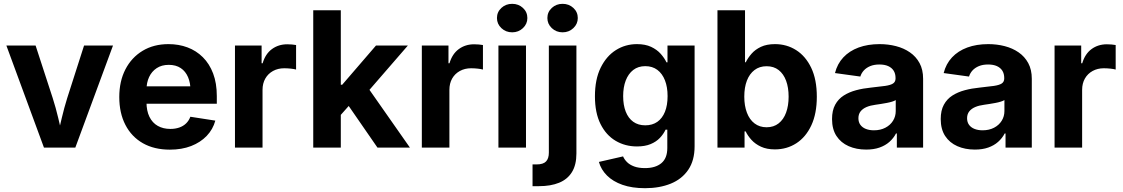

<svg xmlns="http://www.w3.org/2000/svg" viewBox="-20 -782 5947 1017"><path d="M212.9 0 13.7 -541H168.5L259.3 -262.2Q275.9 -210.4 288.3 -157.7Q300.8 -105 314 -48.8H281.7Q294.9 -105 307.4 -157.7Q319.8 -210.4 335.9 -262.2L425.3 -541H578.6L378.9 0Z M879.9 10.7Q796.9 10.7 736.8 -23.4Q676.8 -57.6 644.3 -120.4Q611.8 -183.1 611.8 -268.1Q611.8 -351.6 644.3 -414.6Q676.8 -477.5 735.4 -512.9Q793.9 -548.3 872.6 -548.3Q926.8 -548.3 973.1 -531Q1019.5 -513.7 1054.4 -479Q1089.4 -444.3 1108.9 -392.8Q1128.4 -341.3 1128.4 -273.4V-232.4H670.9V-324.7H1057.1L989.3 -300.3Q989.3 -342.3 976.1 -373.3Q962.9 -404.3 937.3 -421.4Q911.6 -438.5 874 -438.5Q836.4 -438.5 810.1 -421.1Q783.7 -403.8 769.8 -374Q755.9 -344.2 755.9 -305.7V-241.2Q755.9 -195.3 771.5 -163.3Q787.1 -131.3 815.7 -115.2Q844.2 -99.1 882.3 -99.1Q908.2 -99.1 929.4 -106.4Q950.7 -113.8 965.6 -128.2Q980.5 -142.6 988.3 -163.6L1120.6 -143.1Q1107.9 -96.7 1075 -62.3Q1042 -27.8 992.4 -8.5Q942.9 10.7 879.9 10.7Z M1224.6 0V-541H1365.7V-446.8H1371.1Q1385.7 -496.6 1420.4 -522Q1455.1 -547.4 1501.5 -547.4Q1513.2 -547.4 1525.9 -546.4Q1538.6 -545.4 1548.3 -543.5V-413.6Q1538.6 -416.5 1520.3 -418.5Q1502 -420.4 1485.4 -420.4Q1452.1 -420.4 1426 -406Q1399.9 -391.6 1385.3 -366Q1370.6 -340.3 1370.6 -305.7V0Z M1771.5 -158.2V-333H1792.5L1971.7 -541H2140.6L1905.3 -269.5H1870.6ZM1639.2 0V-727.5H1785.2V0ZM1979.5 0 1815.9 -236.8 1913.1 -340.3 2151.4 0Z M2214.4 0V-541H2355.5V-446.8H2360.8Q2375.5 -496.6 2410.2 -522Q2444.8 -547.4 2491.2 -547.4Q2502.9 -547.4 2515.6 -546.4Q2528.3 -545.4 2538.1 -543.5V-413.6Q2528.3 -416.5 2510 -418.5Q2491.7 -420.4 2475.1 -420.4Q2441.9 -420.4 2415.8 -406Q2389.6 -391.6 2375 -366Q2360.4 -340.3 2360.4 -305.7V0Z M2620.1 0V-541H2766.1V0ZM2692.9 -610.8Q2659.2 -610.8 2635.7 -633.1Q2612.3 -655.3 2612.3 -686.5Q2612.3 -718.3 2635.7 -740Q2659.2 -761.7 2692.9 -761.7Q2726.6 -761.7 2750 -740Q2773.4 -718.3 2773.4 -686.5Q2773.4 -655.3 2750 -633.1Q2726.6 -610.8 2692.9 -610.8Z M2887.2 -541H3033.2V30.8Q3033.2 91.3 3009.5 129.6Q2985.8 168 2941.4 186Q2897 204.1 2835 204.1H2800.8V88.9H2822.3Q2857.4 88.9 2872.3 73.2Q2887.2 57.6 2887.2 26.4ZM2960 -610.8Q2926.3 -610.8 2902.8 -633.1Q2879.4 -655.3 2879.4 -686.5Q2879.4 -718.3 2902.8 -740Q2926.3 -761.7 2960 -761.7Q2993.7 -761.7 3017.1 -740Q3040.5 -718.3 3040.5 -686.5Q3040.5 -655.3 3017.1 -633.1Q2993.7 -610.8 2960 -610.8Z M3397 214.8Q3327.6 214.8 3277.1 197Q3226.6 179.2 3195.1 147.7Q3163.6 116.2 3152.3 75.7L3280.3 46.4Q3287.1 62.5 3301.3 76.7Q3315.4 90.8 3338.9 99.6Q3362.3 108.4 3396.5 108.4Q3451.7 108.4 3483.2 82.3Q3514.6 56.2 3514.6 2V-95.2H3505.4Q3494.6 -71.8 3475.3 -51.5Q3456.1 -31.2 3426.3 -18.8Q3396.5 -6.3 3354 -6.3Q3291.5 -6.3 3241 -36.1Q3190.4 -65.9 3160.9 -125Q3131.3 -184.1 3131.3 -272Q3131.3 -361.8 3161.6 -423.3Q3191.9 -484.9 3242.2 -516.6Q3292.5 -548.3 3354 -548.3Q3397.9 -548.3 3428.7 -533.9Q3459.5 -519.5 3479.5 -497.1Q3499.5 -474.6 3510.3 -451.7H3515.6V-541H3659.2V-7.3Q3659.2 67.9 3625.7 117.2Q3592.3 166.5 3533 190.7Q3473.6 214.8 3397 214.8ZM3397.9 -118.2Q3435.5 -118.2 3461.9 -136.7Q3488.3 -155.3 3502.2 -189.9Q3516.1 -224.6 3516.1 -272.9Q3516.1 -320.8 3502.2 -356.4Q3488.3 -392.1 3461.9 -411.9Q3435.5 -431.6 3397.9 -431.6Q3360.4 -431.6 3334.2 -411.4Q3308.1 -391.1 3294.4 -355.5Q3280.8 -319.8 3280.8 -272.9Q3280.8 -225.6 3294.4 -190.7Q3308.1 -155.8 3334.2 -137Q3360.4 -118.2 3397.9 -118.2Z M4084.5 9.3Q4041.5 9.3 4011 -4.9Q3980.5 -19 3960.7 -40.8Q3940.9 -62.5 3929.7 -85.9H3923.8V0H3780.3V-727.5H3926.3V-452.1H3930.2Q3941.4 -475.1 3960.7 -497.3Q3980 -519.5 4010.5 -533.9Q4041 -548.3 4085 -548.3Q4147 -548.3 4197 -516.6Q4247.1 -484.9 4276.9 -422.9Q4306.6 -360.8 4306.6 -269.5Q4306.6 -180.7 4277.6 -118.2Q4248.5 -55.7 4198.2 -23.2Q4147.9 9.3 4084.5 9.3ZM4040.5 -107.9Q4078.1 -107.9 4104.2 -128.4Q4130.4 -148.9 4143.8 -185.5Q4157.2 -222.2 4157.2 -270Q4157.2 -318.4 4143.8 -354.5Q4130.4 -390.6 4104.5 -410.9Q4078.6 -431.2 4040.5 -431.2Q4002.9 -431.2 3976.6 -411.1Q3950.2 -391.1 3936.3 -355.2Q3922.4 -319.3 3922.4 -270Q3922.4 -221.7 3936.3 -185.1Q3950.2 -148.4 3976.8 -128.2Q4003.4 -107.9 4040.5 -107.9Z M4567.9 10.3Q4516.1 10.3 4475.1 -7.8Q4434.1 -25.9 4410.6 -61.8Q4387.2 -97.7 4387.2 -151.4Q4387.2 -196.8 4403.8 -227.3Q4420.4 -257.8 4449.2 -276.1Q4478 -294.4 4514.9 -304.2Q4551.8 -314 4592.3 -317.9Q4639.2 -322.8 4668.2 -326.9Q4697.3 -331.1 4710.4 -339.8Q4723.6 -348.6 4723.6 -366.2V-368.7Q4723.6 -391.6 4713.6 -407.5Q4703.6 -423.3 4684.6 -431.9Q4665.5 -440.4 4638.2 -440.4Q4610.4 -440.4 4589.6 -431.9Q4568.8 -423.3 4555.7 -408.9Q4542.5 -394.5 4537.1 -376.5L4402.8 -395Q4415 -443.8 4447 -478Q4479 -512.2 4527.8 -530.3Q4576.7 -548.3 4639.2 -548.3Q4684.6 -548.3 4726.1 -537.6Q4767.6 -526.9 4799.8 -504.6Q4832 -482.4 4850.8 -447.8Q4869.6 -413.1 4869.6 -364.7V0H4730.5V-75.2H4726.1Q4712.9 -49.8 4691.2 -30.5Q4669.4 -11.2 4638.9 -0.5Q4608.4 10.3 4567.9 10.3ZM4608.9 -91.8Q4643.6 -91.8 4669.7 -105.5Q4695.8 -119.1 4710.2 -142.3Q4724.6 -165.5 4724.6 -193.8V-252Q4718.3 -247.6 4705.6 -243.7Q4692.9 -239.7 4677.2 -236.8Q4661.6 -233.9 4646 -231.4Q4630.4 -229 4617.2 -227.1Q4590.3 -223.6 4570.1 -215.1Q4549.8 -206.5 4538.3 -191.9Q4526.9 -177.2 4526.9 -155.8Q4526.9 -134.8 4537.4 -120.6Q4547.9 -106.4 4566.4 -99.1Q4585 -91.8 4608.9 -91.8Z M5143.6 10.3Q5091.8 10.3 5050.8 -7.8Q5009.8 -25.9 4986.3 -61.8Q4962.9 -97.7 4962.9 -151.4Q4962.9 -196.8 4979.5 -227.3Q4996.1 -257.8 5024.9 -276.1Q5053.7 -294.4 5090.6 -304.2Q5127.4 -314 5168 -317.9Q5214.8 -322.8 5243.9 -326.9Q5272.9 -331.1 5286.1 -339.8Q5299.3 -348.6 5299.3 -366.2V-368.7Q5299.3 -391.6 5289.3 -407.5Q5279.3 -423.3 5260.3 -431.9Q5241.2 -440.4 5213.9 -440.4Q5186 -440.4 5165.3 -431.9Q5144.5 -423.3 5131.3 -408.9Q5118.2 -394.5 5112.8 -376.5L4978.5 -395Q4990.7 -443.8 5022.7 -478Q5054.7 -512.2 5103.5 -530.3Q5152.3 -548.3 5214.8 -548.3Q5260.3 -548.3 5301.8 -537.6Q5343.3 -526.9 5375.5 -504.6Q5407.7 -482.4 5426.5 -447.8Q5445.3 -413.1 5445.3 -364.7V0H5306.2V-75.2H5301.8Q5288.6 -49.8 5266.8 -30.5Q5245.1 -11.2 5214.6 -0.5Q5184.1 10.3 5143.6 10.3ZM5184.6 -91.8Q5219.2 -91.8 5245.4 -105.5Q5271.5 -119.1 5285.9 -142.3Q5300.3 -165.5 5300.3 -193.8V-252Q5293.9 -247.6 5281.2 -243.7Q5268.6 -239.7 5252.9 -236.8Q5237.3 -233.9 5221.7 -231.4Q5206.1 -229 5192.9 -227.1Q5166 -223.6 5145.8 -215.1Q5125.5 -206.5 5114 -191.9Q5102.5 -177.2 5102.5 -155.8Q5102.5 -134.8 5113 -120.6Q5123.5 -106.4 5142.1 -99.1Q5160.6 -91.8 5184.6 -91.8Z M5565.9 0V-541H5707V-446.8H5712.4Q5727.1 -496.6 5761.7 -522Q5796.4 -547.4 5842.8 -547.4Q5854.5 -547.4 5867.2 -546.4Q5879.9 -545.4 5889.6 -543.5V-413.6Q5879.9 -416.5 5861.6 -418.5Q5843.3 -420.4 5826.7 -420.4Q5793.5 -420.4 5767.3 -406Q5741.2 -391.6 5726.6 -366Q5711.9 -340.3 5711.9 -305.7V0Z"/></svg>

Font: Inter 17pt
Style: Bold
Weight: 700
Version: Version 4.001;git-66647c0bb